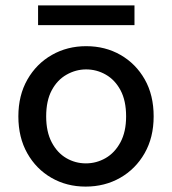

<svg xmlns="http://www.w3.org/2000/svg" viewBox="-20 -679 637 711"><path d="M297 12Q227 12 170.5 -20.5Q114 -53 81 -111.5Q48 -170 48 -248Q48 -326 81.5 -384.5Q115 -443 172 -475.5Q229 -508 299 -508Q370 -508 426.5 -475.5Q483 -443 516 -385Q549 -327 549 -248Q549 -170 515.5 -111.5Q482 -53 425 -20.5Q368 12 297 12ZM298 -74Q337 -74 371 -93.5Q405 -113 426 -152Q447 -191 447 -248Q447 -306 426.5 -344.5Q406 -383 372 -402.5Q338 -422 299 -422Q261 -422 226.5 -402.5Q192 -383 171.5 -344.5Q151 -306 151 -248Q151 -191 171.5 -152Q192 -113 225.5 -93.5Q259 -74 298 -74ZM121 -586V-659H478V-586Z"/></svg>

Font: DM Sans 24pt Medium
Style: Regular
Weight: 500
Designer: Colophon Foundry, Jonny Pinhorn
Foundry: Colophon Foundry
Version: Version 4.004;gftools[0.9.30]